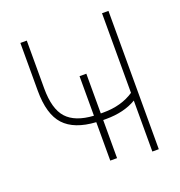

<svg xmlns="http://www.w3.org/2000/svg" viewBox="-132 -844 897 958"><g transform="rotate(-20 316.5 -365.0)"><path d="M301.8 -231.4Q187.5 -238.3 134.3 -295.9Q81.1 -353.5 81.1 -478.5V-732.4H115.2V-478.5Q115.2 -369.1 159.7 -320.3Q204.1 -271.5 301.8 -265.6V-475.6H337.9V-264.6H353.5Q447.3 -264.6 514.6 -309.6V-732.4H548.8V2H514.6V-268.6Q449.2 -229.5 353.5 -229.5H337.9V-27.3H301.8Z"/></g></svg>

Font: Gen Shin Gothic ExtraLight
Style: Regular
Weight: 100
Designer: [Source Han Sans]
Ryoko NISHIZUKA  (kana & ideographs); Paul D. Hunt (Latin, Greek & Cyrillic); Wenlong ZHANG  (bopomofo
Version: Version 1.002.20150607